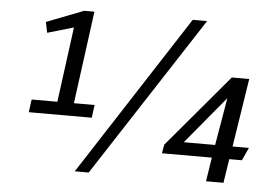

<svg xmlns="http://www.w3.org/2000/svg" viewBox="-52 -800 1254 878"><g transform="rotate(5 575.5 -361.5)"><path d="M798 -730H864L385 7H321ZM96 -303H214L260 -648L140 -613L130 -662L300 -728H347L290 -303H385L377 -244H88ZM940 -110H711L718 -150L999 -483H1079L1030 -169H1105L1078 -110H1020L1003 0H923ZM987 -387 806 -169H950Z"/></g></svg>

Font: Rosario
Style: Italic
Weight: 400
Italic angle: -8.05°
Designer: Hector Gatti
Foundry: Omnibus Type
Version: Version 1.201